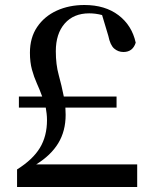

<svg xmlns="http://www.w3.org/2000/svg" viewBox="-20 -744 613 764"><path d="M47.9 0V-69.8Q110.4 -108.9 138.7 -155.5Q167 -202.1 167 -266.1Q167 -279.3 165.5 -292Q164.1 -304.7 162.1 -315.9H55.2V-359.9H147.9Q138.2 -386.7 126.7 -412.1Q115.2 -437.5 107.2 -466.8Q99.1 -496.1 99.1 -534.2Q99.1 -594.2 127.9 -636.7Q156.7 -679.2 205.8 -701.7Q254.9 -724.1 315.9 -724.1Q397.9 -724.1 451.4 -683.6Q504.9 -643.1 520 -574.2Q508.3 -537.1 471.2 -537.1Q450.2 -537.1 434.3 -550.8Q418.5 -564.5 411.1 -601.1L386.2 -684.1Q360.8 -690.9 335 -690.9Q272.9 -690.9 237.5 -650.4Q202.1 -609.9 202.1 -540Q202.1 -487.3 213.6 -445.8Q225.1 -404.3 233.9 -359.9H443.8V-315.9H240.2L241.2 -287.1Q241.2 -222.7 211.9 -174.3Q182.6 -126 124 -89.8H525.9V0Z"/></svg>

Font: Source Han Serif TW SemiBold
Style: Regular
Weight: 600
Designer: Ryoko NISHIZUKA Ë•øÂ°öÊ∂ºÂ≠ê (kana & ideographs); Frank Grie√ühammer (Latin, Greek & Cyrillic); Wenlong ZHANG Âº†ÊñáÈæô 
Foundry: Adobe
Version: Version 2.003;hotconv 1.1.1;makeotfexe 2.6.0